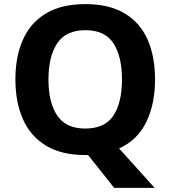

<svg xmlns="http://www.w3.org/2000/svg" viewBox="-20 -745 831 935"><path d="M735 -358Q735 -239 692.5 -151Q650 -63 560 -22L733 170H536L409 10Q406 10 402 10Q398 10 395 10Q279 10 203.5 -36Q128 -82 91.5 -165Q55 -248 55 -359Q55 -469 91.5 -551.5Q128 -634 203.5 -679.5Q279 -725 396 -725Q512 -725 587.5 -679.5Q663 -634 699 -551.5Q735 -469 735 -358ZM216 -358Q216 -246 258.5 -182.5Q301 -119 395 -119Q491 -119 532.5 -182.5Q574 -246 574 -358Q574 -470 532.5 -534Q491 -598 396 -598Q301 -598 258.5 -534Q216 -470 216 -358Z"/></svg>

Font: Noto Sans Khmer UI
Style: Bold
Weight: 700
Designer: Danh Hong and the Monotype Design Team
Foundry: Monotype Imaging Inc.
Version: Version 2.002; ttfautohint (v1.8.4.7-5d5b)